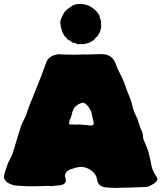

<svg xmlns="http://www.w3.org/2000/svg" viewBox="-20 -929 816 971"><path d="M560.5 21.5Q554.2 21.5 546.9 20.5Q536.6 19.5 524.9 19.5Q475.1 18.6 470.2 -23.9Q467.3 -46.9 443.4 -65.4Q419.4 -84 391.6 -85Q372.1 -85 338.4 -73.2Q308.6 -62.5 308.6 -38.6Q308.6 -35.6 309.6 -32.7Q313.5 -23.4 313.5 -16.6Q313.5 4.9 277.8 8.8Q262.2 8.8 245.1 12.2Q232.4 11.2 220.2 11.2Q200.7 11.2 168.5 12.7L136.7 13.2Q119.6 13.2 113.3 12.7Q77.1 9.8 67.4 9.8Q51.8 9.8 35.2 2.9Q8.3 -6.8 1 -27.3Q0 -31.2 0 -35.2Q0 -40.5 2 -45.9Q2 -52.7 20.5 -104.5Q25.4 -115.7 31.2 -126Q38.6 -139.6 43.9 -153.3Q54.7 -187 64.5 -220.7Q74.7 -256.3 86.4 -292Q92.3 -307.6 100.6 -322.3Q113.3 -346.2 116.7 -361.8Q120.1 -375.5 149.4 -446.3Q191.4 -548.8 213.4 -611.8Q224.1 -647.5 275.9 -654.8Q284.7 -654.8 304.2 -653.3L349.1 -652.3L377.9 -652.8Q387.2 -652.8 395.3 -653.3Q403.3 -653.8 408.2 -653.8L418 -653.3Q424.3 -653.3 449.7 -654.3Q475.1 -655.3 494.1 -655.3Q548.3 -655.3 565.4 -605.5Q573.7 -581.1 586.4 -557.6Q602.5 -528.8 616.2 -487.8Q624.5 -463.9 634.8 -440.4Q644 -418.5 648.9 -396Q654.3 -370.1 665.5 -348.1Q676.8 -326.2 682.6 -304.4Q688.5 -282.7 698.7 -262.7Q702.6 -254.4 702.9 -244.1Q703.1 -233.9 705.1 -226.1Q710.9 -210 717.8 -194.3Q728.5 -171.4 731 -159.2Q731.4 -154.8 733.9 -147.5Q741.2 -118.2 746.1 -90.8Q751 -63.5 772.9 -33.7Q775.9 -28.3 775.9 -23.4Q775.9 -9.8 750 4.4Q731 16.6 717.3 16.6Q707.5 16.6 672.4 18.3Q637.2 20 618.2 20Q602.1 20 592.3 20.5Q573.7 21.5 560.5 21.5ZM437 -293.9Q454.6 -293.9 454.6 -305.7Q454.6 -308.6 453.6 -309.6L440.4 -368.2L432.6 -379.9Q424.3 -395.5 410.2 -405.8Q404.8 -409.2 400.4 -409.2Q391.6 -409.2 374.5 -400.9Q371.1 -397.5 367.7 -395.5Q366.7 -394.5 365.7 -393.3Q364.7 -392.1 362.8 -391.6Q352.1 -380.9 352.1 -376.5L345.2 -361.3Q345.2 -353 335.9 -328.6Q330.6 -324.2 329.1 -300.3Q344.2 -298.8 358.9 -298.8L381.8 -299.3Q394.5 -299.3 400.9 -297.4Q417 -297.4 431.6 -294.9Q433.6 -293.9 437 -293.9ZM374.5 -705.1Q368.2 -706.1 363.3 -710Q361.3 -711.9 357.4 -711.9H355Q346.2 -711.9 337.4 -721.2Q335.4 -723.1 333 -724.1Q322.8 -726.6 320.3 -731.4Q316.4 -739.7 308.1 -745.1Q306.2 -746.1 303.7 -750.5Q292.5 -772.5 290 -783.7L284.2 -815.4H285.6L285.2 -820.3Q285.2 -828.1 291.5 -839.4Q294.9 -845.2 296.9 -851.6L298.3 -854Q300.3 -856.4 305.2 -866Q310.1 -875.5 334.5 -892.1Q354 -909.2 383.3 -909.2Q409.2 -909.2 432.6 -898.4Q462.9 -881.8 477.5 -859.4Q484.4 -849.1 484.9 -841.1Q485.4 -833 490.7 -825.7Q491.7 -811.5 491.7 -793.5Q491.7 -789.6 488.3 -777.1Q484.9 -764.6 480.5 -758.8Q477.5 -755.4 476.6 -752Q474.6 -744.6 467.3 -741.7Q463.9 -739.3 461.9 -735.4Q457 -726.1 439 -717.8L435.5 -715.3Q431.6 -712.4 426.8 -711.4Q417 -710 407.7 -706.1Q404.3 -705.6 400.4 -705.6Q392.6 -705.6 390.1 -705.8Q387.7 -706.1 385.3 -706.1Q380.4 -705.1 374.5 -705.1Z"/></svg>

Font: Kaph
Style: Regular
Weight: 400
Designer: GGBotNet
Foundry: f0n7.com
Version: 1.10